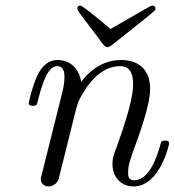

<svg xmlns="http://www.w3.org/2000/svg" viewBox="-20 -657 626 688"><path d="M257 -627C257 -619 263 -613 334 -519C342 -508 354 -488 365 -488C373 -488 379 -494 403 -513C540 -622 537 -618 537 -628C537 -633 533 -637 527 -637C519 -637 518 -634 376 -553C376 -553 278 -637 268 -637H267C261 -637 257 -632 257 -627ZM83 -288C83 -278 93 -278 98 -278C111 -278 112 -279 117 -301C135 -371 154 -420 185 -420C211 -420 211 -391 211 -380C211 -364 208 -345 204 -329L129 -29C127 -23 126 -18 126 -15C126 -4 134 11 154 11C166 11 183 4 190 -15L230 -175C235 -197 241 -218 246 -240C259 -291 259 -292 276 -321C290 -345 335 -420 411 -420C455 -420 457 -375 457 -354C457 -292 413 -173 399 -133C386 -99 383 -90 383 -69C383 -25 411 11 459 11C552 11 586 -138 586 -143C586 -153 578 -153 571 -153C558 -153 558 -151 554 -136C546 -109 519 -11 461 -11C440 -11 439 -26 439 -40C439 -65 449 -91 457 -115C477 -168 518 -280 518 -338C518 -420 463 -442 414 -442C332 -442 284 -382 271 -363C264 -412 230 -442 187 -442C151 -442 131 -419 115 -389C96 -349 83 -290 83 -288Z"/></svg>

Font: CMU Serif
Style: Italic
Weight: 500
Italic angle: -14.04°
Version: Version 0.7.0